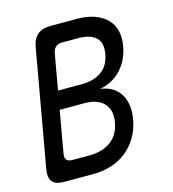

<svg xmlns="http://www.w3.org/2000/svg" viewBox="-109 -820 817 909"><g transform="rotate(-15 300.0 -365.0)"><path d="M350 -730Q400 -730 436.5 -717Q473 -704 496.5 -680.5Q520 -657 528.5 -623Q537 -589 529 -547Q523 -513 509 -485Q495 -457 474.5 -435.5Q454 -414 428 -400.5Q402 -387 372 -381Q404 -377 428 -363Q452 -349 467 -326Q482 -303 487 -271.5Q492 -240 485 -201Q477 -155 455.5 -118Q434 -81 402 -54.5Q370 -28 327.5 -14Q285 0 235 0H94Q52 0 36 -19.5Q20 -39 27 -80L128 -650Q135 -691 158 -710.5Q181 -730 223 -730ZM161 -335 125 -130Q121 -110 129.5 -100Q138 -90 158 -90H241Q304 -90 345.5 -119.5Q387 -149 398 -208Q409 -268 378 -301.5Q347 -335 284 -335ZM177 -425H295Q353 -425 391 -452.5Q429 -480 438 -534Q448 -588 420 -614Q392 -640 334 -640H255Q235 -640 223.5 -630Q212 -620 208 -600Z"/></g></svg>

Font: Maple Mono
Style: Italic
Weight: 400
Italic angle: -10°
Monospace: yes
Designer: subframe7536
Version: Version 7.300